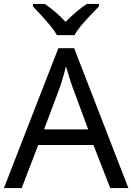

<svg xmlns="http://www.w3.org/2000/svg" viewBox="-20 -964 679 984"><path d="M545 0 459 -221H176L91 0H0L279 -717H360L638 0ZM352 -517Q349 -525 342 -546Q335 -567 328.5 -589.5Q322 -612 318 -624Q313 -604 307.5 -583.5Q302 -563 296.5 -546Q291 -529 287 -517L206 -301H432ZM272 -784Q259 -807 237 -833.5Q215 -860 191 -886Q167 -912 149 -931V-944H209Q235 -927 263 -903Q291 -879 316 -852Q343 -879 371 -903Q399 -927 425 -944H487V-931Q468 -912 443.5 -886Q419 -860 396.5 -833.5Q374 -807 362 -784Z"/></svg>

Font: Noto Sans Bamum
Style: Regular
Weight: 400
Designer: Monotype Design Team
Foundry: Monotype Imaging Inc.
Version: Version 2.001